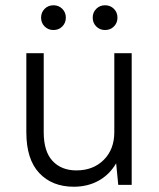

<svg xmlns="http://www.w3.org/2000/svg" viewBox="-20 -702 605 729"><path d="M260 7Q178 7 129 -45Q80 -97 80 -200V-500H146V-200Q146 -127 179.5 -91Q213 -55 270 -55Q334 -55 374 -95Q414 -135 414 -200V-500H480V0H429L421 -82Q396 -39 354.5 -16Q313 7 260 7ZM183 -588Q163 -588 149.5 -601.5Q136 -615 136 -635Q136 -655 149.5 -668.5Q163 -682 183 -682Q203 -682 216.5 -668.5Q230 -655 230 -635Q230 -615 216.5 -601.5Q203 -588 183 -588ZM379 -588Q359 -588 345.5 -601.5Q332 -615 332 -635Q332 -655 345.5 -668.5Q359 -682 379 -682Q399 -682 412.5 -668.5Q426 -655 426 -635Q426 -615 412.5 -601.5Q399 -588 379 -588Z"/></svg>

Font: Retni Sans
Style: Regular
Weight: 400
Designer: Vitaly Kuzmin
Foundry: ParaType Ltd.
Version: Version 1.00;March 2, 2019;FontCreator 11.5.0.2425 64-bit; t